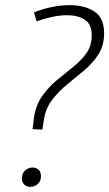

<svg xmlns="http://www.w3.org/2000/svg" viewBox="-20 -723 424 745"><path d="M106 -222Q108 -232 109 -242Q110 -252 111 -262Q118 -313 142.5 -348.5Q167 -384 199.5 -411Q232 -438 263.5 -463Q295 -488 315.5 -517Q336 -546 336 -586Q336 -629 309 -646.5Q282 -664 241 -664Q214 -664 183 -657.5Q152 -651 122 -640L112 -675Q183 -703 251 -703Q308 -703 346 -678.5Q384 -654 384 -594Q384 -547 362.5 -513Q341 -479 308.5 -451.5Q276 -424 242.5 -397Q209 -370 183 -336.5Q157 -303 150 -257Q149 -249 147.5 -239Q146 -229 144 -220ZM98 2Q82 2 73.5 -7.5Q65 -17 65 -31Q65 -50 77.5 -61.5Q90 -73 107 -73Q120 -73 129.5 -64.5Q139 -56 139 -39Q139 -20 126.5 -9Q114 2 98 2Z"/></svg>

Font: Bitter Light
Style: Italic
Weight: 300
Italic angle: -9°
Designer: Sol Matas, and Bitter project Authors
Foundry: Sol Matas
Version: Version 2.001